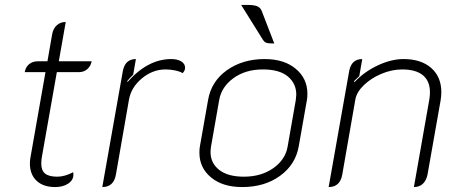

<svg xmlns="http://www.w3.org/2000/svg" viewBox="-20 -748 1858 777"><path d="M101 -87Q101 -100 104 -115L164 -456H80Q84 -477 98 -488.5Q112 -500 134 -500H172L191 -609Q195 -632 209.5 -645.5Q224 -659 246 -659L218 -500H351Q347 -480 333 -468Q319 -456 299 -456H210L150 -116Q147 -100 147 -86Q147 -58 162.5 -45.5Q178 -33 212 -33Q242 -33 276 -51Q277 -49 277 -41Q277 -19 256 -5Q235 9 203 9Q155 9 128 -16.5Q101 -42 101 -87Z M502 -345 449 -41Q440 9 394 9L477 -460Q486 -509 530 -509L519 -446Q503 -430 495 -420L496 -416Q578 -509 673 -509Q698 -509 713.5 -499.5Q729 -490 729 -474Q729 -462 719 -452Q708 -459 688.5 -463Q669 -467 650 -467Q598 -467 554.5 -431Q511 -395 502 -345Z M787 -130Q787 -147 789 -156L822 -343Q835 -419 898.5 -464Q962 -509 1051 -509Q1130 -509 1177 -469.5Q1224 -430 1224 -369Q1224 -352 1222 -343L1189 -156Q1176 -82 1113.5 -36.5Q1051 9 960 9Q881 9 834 -30Q787 -69 787 -130ZM1144 -155 1177 -343Q1179 -359 1179 -365Q1179 -410 1145 -438.5Q1111 -467 1044 -467Q973 -467 924.5 -431.5Q876 -396 867 -343L834 -155Q832 -141 832 -133Q832 -88 867 -60.5Q902 -33 967 -33Q1037 -33 1086 -67.5Q1135 -102 1144 -155ZM1044 -587 956 -728H984Q1007 -728 1020 -723Q1033 -718 1039 -704L1090 -572Q1065 -572 1057.5 -575Q1050 -578 1044 -587Z M1393 -460Q1402 -509 1446 -509L1434 -440L1413 -420L1414 -415Q1453 -457 1508 -483Q1563 -509 1613 -509Q1684 -509 1725 -473Q1766 -437 1766 -375Q1766 -359 1763 -341L1710 -41Q1705 -17 1691 -4Q1677 9 1655 9L1717 -343Q1720 -360 1720 -374Q1720 -420 1691.5 -443.5Q1663 -467 1607 -467Q1566 -467 1524 -449.5Q1482 -432 1452.5 -403.5Q1423 -375 1418 -345L1365 -41Q1356 9 1310 9Z"/></svg>

Font: K2D Thin
Style: Italic
Weight: 100
Italic angle: -10°
Designer: Katatrad Aksorn Co.,Ltd.
Foundry: Cadson Demak Co.,Ltd.
Version: Version 1.000; ttfautohint (v1.6)